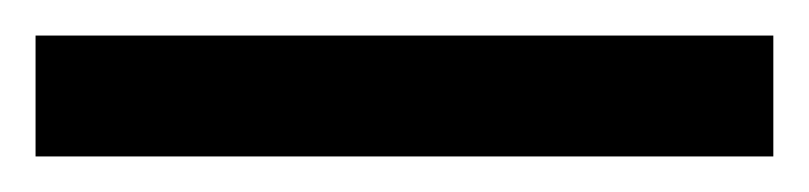

<svg xmlns="http://www.w3.org/2000/svg" viewBox="-22 70 455 108"><path d="M-2 90H413V158H-2Z"/></svg>

Font: bangla25
Style: Book
Weight: 400
Designer: Jelle Bosma - Monotype Design Team
Foundry: Monotype Imaging Inc.
Version: Version 2.003